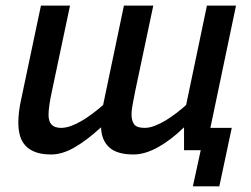

<svg xmlns="http://www.w3.org/2000/svg" viewBox="-20 -532 889 680"><path d="M228 -512.2 164.1 -210Q151.9 -153.8 151.9 -125Q151.9 -79.1 195.8 -79.1Q212.9 -79.1 231.7 -85.9Q250.5 -92.8 269.8 -104.2Q289.1 -115.7 308.3 -130.1Q327.6 -144.5 345.2 -160.2L418.9 -512.2H522.9L459 -210Q453.1 -181.2 449.5 -160.6Q445.8 -140.1 445.8 -127.9Q445.8 -104 455.3 -91.6Q464.8 -79.1 492.2 -79.1Q508.8 -79.1 528.1 -86.4Q547.4 -93.8 566.7 -105.5Q585.9 -117.2 604.7 -131.6Q623.5 -146 639.2 -160.2L712.9 -512.2H815.9L725.1 -79.1H800.8L756.8 127.9H663.1L690.9 0H631.8V-81.1Q584.5 -35.2 538.6 -10Q492.7 15.1 453.1 15.1Q394.5 15.1 366.9 -10Q339.4 -35.2 337.9 -81.1Q287.6 -35.2 244.1 -10Q200.7 15.1 161.1 15.1Q127 15.1 104.5 6.3Q82 -2.4 68.8 -17.6Q55.7 -32.7 50.3 -53.2Q44.9 -73.7 44.9 -97.2Q44.9 -115.7 47.4 -136.7Q49.8 -157.7 55.2 -181.2L125 -512.2Z"/></svg>

Font: Clear Sans Medium
Style: Italic
Weight: 500
Italic angle: -12°
Foundry: Intel Corporation
Version: Version 1.00